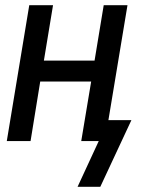

<svg xmlns="http://www.w3.org/2000/svg" viewBox="-20 -540 540 735"><path d="M277 175 358 0H291L329 -228H134L97 0H6L92 -520H183L148 -308H342L377 -520H468L395 -80H483L364 175Z"/></svg>

Font: Iosevka SS04 Medium Oblique
Style: Regular
Weight: 500
Italic angle: -9°
Monospace: yes
Designer: Belleve Invis
Foundry: Belleve Invis
Version: Version 19.0.0; ttfautohint (v1.8.4)